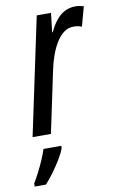

<svg xmlns="http://www.w3.org/2000/svg" viewBox="-118 -595 533 866"><g transform="rotate(-10 148.5 -162.5)"><path d="M-1.5 0 112.3 -537.6H177.7L167.5 -450.2H170.4Q185.5 -482.9 203.4 -504.4Q221.2 -525.9 242.7 -536.6Q264.2 -547.4 290.5 -547.4Q300.3 -547.4 309.6 -545.9Q318.8 -544.4 328.6 -541.5L304.2 -452.1Q295.9 -455.6 286.6 -457.3Q277.3 -459 267.1 -459Q240.7 -459 220.5 -442.9Q200.2 -426.8 184.8 -400.6Q169.4 -374.5 158.7 -343Q147.9 -311.5 141.6 -279.8L82.5 0ZM-30.8 221.2V207Q-20 189.9 -6.6 163.8Q6.8 137.7 19 109.9Q31.2 82 37.6 61H119.1V70.8Q111.8 92.3 94.5 120.8Q77.1 149.4 57.1 176.5Q37.1 203.6 20.5 221.2Z"/></g></svg>

Font: Open Sans Condensed Medium
Style: Italic
Weight: 500
Width: 3
Italic angle: -12°
Designer: Monotype Design Team
Foundry: Monotype Imaging Inc.
Version: Version 3.000